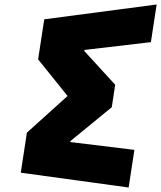

<svg xmlns="http://www.w3.org/2000/svg" viewBox="-20 -844 724 863"><path d="M658.2 -654.6 684.1 -823.8 178.9 -757.2 151.3 -577.2 283.7 -412.5 100.9 -247.8 73.4 -67.8 558.2 -1.2 584.1 -170.4 296 -205.5 296.7 -210 482.4 -362.1 497.8 -462.9 358.7 -615 359.4 -619.5Z"/></svg>

Font: Sztylet
Style: BdObl
Weight: 700
Foundry: Cannot Into Space Fonts, PlusOne Fonts
Version: Version 0.12